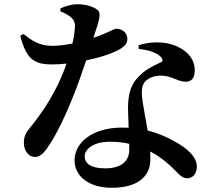

<svg xmlns="http://www.w3.org/2000/svg" viewBox="-20 -830 1040 909"><path d="M592 -149V-122C592 -65 552 -33 478 -33C408 -33 381 -57 381 -90C381 -122 419 -159 500 -159C533 -159 564 -156 592 -149ZM637 -598C680 -594 716 -583 738 -564C748 -556 752 -547 747 -538C716 -522 665 -503 627 -457C597 -422 586 -378 586 -315L589 -225L559 -226C413 -226 333 -152 333 -71C333 3 399 59 509 59C624 59 692 12 692 -77L691 -113C728 -94 758 -71 783 -48C822 -14 836 14 866 14C889 14 912 -3 912 -42C912 -86 868 -128 805 -161C772 -180 731 -199 679 -212C670 -266 660 -315 656 -344C650 -383 648 -417 663 -439C678 -460 709 -471 738 -472C793 -473 820 -443 859 -443C891 -443 902 -466 902 -498C902 -554 860 -599 792 -620C751 -632 693 -634 636 -616ZM266 -776C276 -772 294 -765 310 -753C327 -740 335 -728 335 -707C334 -683 330 -655 323 -624C293 -618 258 -613 229 -613C165 -613 133 -637 91 -669L76 -661C104 -550 142 -525 225 -525C247 -525 270 -526 295 -529C251 -400 183 -299 117 -219C99 -197 93 -178 93 -154C93 -120 112 -87 146 -87C174 -87 194 -113 219 -152C294 -272 354 -442 388 -544C455 -558 517 -578 552 -600C569 -611 583 -624 583 -646C583 -678 554 -694 531 -694C518 -694 495 -675 422 -651C451 -737 461 -768 441 -784C420 -799 386 -810 347 -810C320 -810 285 -800 266 -790Z"/></svg>

Font: Noto Serif JP
Style: Bold
Weight: 700
Designer: Ryoko NISHIZUKA 西塚涼子 (kana & ideographs); Frank Grießhammer (Latin, Greek & Cyrillic); Wenlong ZHANG 张文龙 (bopomofo); San
Foundry: Adobe
Version: Version 2.001;hotconv 1.1.0;makeotfexe 2.6.0